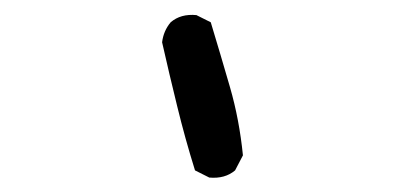

<svg xmlns="http://www.w3.org/2000/svg" viewBox="-20 -837 540 262"><path d="M265.6 -594.7 246.1 -604.5Q232.4 -648.4 221.7 -692.4Q210.9 -736.3 201.2 -779.3Q203.1 -794.9 212.9 -806.6Q226.6 -818.4 248 -816.4L267.6 -806.6Q281.2 -761.7 293.9 -717.8Q306.6 -673.8 311.5 -625L300.8 -604.5Q287.1 -592.8 265.6 -594.7Z"/></svg>

Font: JasonHandwriting4
Style: Regular
Weight: 400
Version: Version 1.01.21